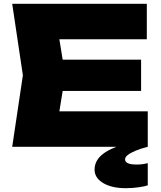

<svg xmlns="http://www.w3.org/2000/svg" viewBox="-20 -770 843 1007"><path d="M720 -457V-293H163V-457ZM322 -375 275 -85 184 -186H755V0H44L100 -375L44 -750H750V-564H184L275 -665ZM661 -21 732 -12V0H755Q718 9 691 20.5Q664 32 650 43Q636 54 636 66Q636 93 697 93Q714 93 728 91Q742 89 755 86V202Q742 207 709 212Q676 217 640 217Q566 217 521 190Q476 163 476 120Q476 70 522.5 35.5Q569 1 661 -21Z"/></svg>

Font: Unbounded ExtraBold
Style: Regular
Weight: 800
Designer: Luke Prowse, Jean-Baptiste Morizot, Fátima Lázaro, Florian Runge
Foundry: NaN
Version: Version 1.701;gftools[0.9.28.dev5+ged2979d]